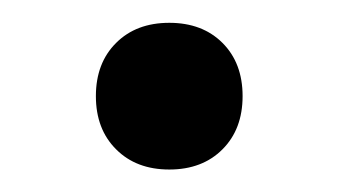

<svg xmlns="http://www.w3.org/2000/svg" viewBox="-20 -340 300 170"><path d="M82.8 -207.8Q64.9 -225.6 64.9 -254.9Q64.9 -284.2 82.8 -302Q100.6 -319.8 129.9 -319.8Q159.2 -319.8 177 -302Q194.8 -284.2 194.8 -254.9Q194.8 -225.6 177 -207.8Q159.2 -189.9 129.9 -189.9Q100.6 -189.9 82.8 -207.8Z"/></svg>

Font: Optician Sans
Style: Regular
Weight: 400
Designer: Fábio Duarte Martins, Simen Schikulski
Version: Version 1.002